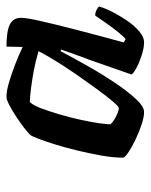

<svg xmlns="http://www.w3.org/2000/svg" viewBox="44 -859 465 593"><g transform="rotate(-90 276.5 -562.5)"><path d="M227 -350Q212 -350 189 -357.5Q166 -365 143 -376Q120 -387 104 -397.5Q88 -408 86 -414Q86 -445 92.5 -481.5Q99 -518 108 -555.5Q117 -593 127 -625Q137 -657 145 -677.5Q153 -698 156 -701Q162 -708 177.5 -720Q193 -732 212 -744.5Q231 -757 248 -766Q265 -775 274 -775Q292 -775 317.5 -767.5Q343 -760 372 -749Q401 -738 428 -725L429 -775Q477 -775 497.5 -764.5Q518 -754 518 -730Q518 -714 508.5 -671.5Q499 -629 482 -563Q465 -497 442 -413L452 -407Q462 -415 475 -431.5Q488 -448 501.5 -467Q515 -486 525 -501Q534 -501 542.5 -496.5Q551 -492 553 -489Q548 -471 536 -447.5Q524 -424 508.5 -401.5Q493 -379 475.5 -364.5Q458 -350 443 -350Q425 -350 402 -357.5Q379 -365 362.5 -374Q346 -383 343 -389L389 -521Q396 -538 400.5 -551.5Q405 -565 410 -578Q415 -591 420 -606L415 -608Q396 -572 371 -527.5Q346 -483 319 -442.5Q292 -402 268 -376Q244 -350 227 -350ZM239 -428Q244 -428 260.5 -447.5Q277 -467 299.5 -498Q322 -529 345.5 -563Q369 -597 387.5 -627.5Q406 -658 415 -676Q381 -686 353 -691Q325 -696 302 -699Q279 -702 258 -703Q248 -693 238.5 -668Q229 -643 219.5 -610.5Q210 -578 203 -546Q196 -514 192.5 -489Q189 -464 189 -454Q198 -444 214.5 -436Q231 -428 239 -428Z"/></g></svg>

Font: Texturina Medium 12pt SemiBold
Style: Italic
Weight: 600
Italic angle: -11°
Version: Version 1.002